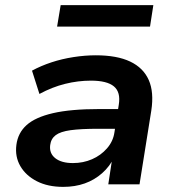

<svg xmlns="http://www.w3.org/2000/svg" viewBox="-20 -720 682 750"><path d="M227 10Q167 10 124 -12Q81 -34 59.5 -71Q38 -108 44 -154Q50 -201 84 -231.5Q118 -262 187 -278Q256 -294 368 -294H458L447 -217H364Q296 -217 256 -211.5Q216 -206 197.5 -192Q179 -178 176 -153Q172 -121 196 -102Q220 -83 265 -83Q305 -83 339.5 -98Q374 -113 398 -140.5Q422 -168 427 -203L444 -311Q452 -360 425 -382.5Q398 -405 335 -405Q285 -405 234.5 -392.5Q184 -380 134 -353L105 -444Q140 -463 181 -476.5Q222 -490 267 -497Q312 -504 354 -504Q437 -504 488.5 -479.5Q540 -455 561 -407.5Q582 -360 571 -288L525 0H403L419 -105L426 -106Q409 -70 379 -43.5Q349 -17 311 -3.5Q273 10 227 10ZM203 -616 217 -700H579L566 -616Z"/></svg>

Font: Nunito Sans 10pt SemiExpanded
Style: Bold Italic
Weight: 700
Width: 6
Italic angle: -9°
Designer: Vernon Adams
Foundry: Vernon Adams
Version: Version 3.101;gftools[0.9.27]